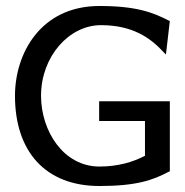

<svg xmlns="http://www.w3.org/2000/svg" viewBox="-20 -610 617 641"><path d="M30 -290C30 -105 131 11 312 11C434 11 490 -8 544 -37L547 -38V-272H311V-206H464V-90C424 -69 374 -54 312 -54C191 -54 117 -174 117 -290C117 -422 211 -526 317 -526C421 -526 481 -485 526 -436L534 -428L547 -540L544 -541C490 -569 434 -590 312 -590C116 -590 30 -432 30 -290Z"/></svg>

Font: Charger Sport
Style: DfBdExt
Weight: 400
Designer: Jasper
Foundry: Cannot Into Space Fonts
Version: Version 1.1